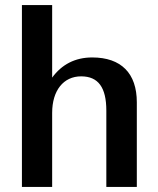

<svg xmlns="http://www.w3.org/2000/svg" viewBox="-20 -742 629 762"><path d="M187 -294C187 -383 232 -439 302 -439C370 -439 402 -395 402 -303V0H523V-336C523 -451 461 -514 346 -514C278 -514 225 -486 187 -434V-722H67V0H187Z"/></svg>

Font: Perun SemiBold
Style: Regular
Weight: 600
Foundry: Copyright (c) Stefan Peev, Context Ltd, 2016
Version: Version 1.089